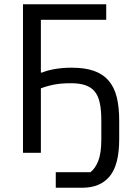

<svg xmlns="http://www.w3.org/2000/svg" viewBox="-20 -718 640 902"><path d="M242 91H405Q428 73 442 37Q456 1 456 -64V-152Q456 -200 449 -233.5Q442 -267 425.5 -287.5Q409 -308 381.5 -317.5Q354 -327 314 -327Q269 -327 236.5 -321Q204 -315 172 -303V0H88V-698H479V-625H172V-377H177Q204 -388 239.5 -394Q275 -400 317 -400Q379 -400 421.5 -385Q464 -370 490.5 -339Q517 -308 528.5 -261.5Q540 -215 540 -152V-64Q540 56 495.5 110Q451 164 367 164H242Z"/></svg>

Font: PlemolJP35 Console
Style: Regular
Weight: 400
Version: v2.0.3; ttfautohint (v1.8.4.7-5d5b-dirty) -l 6 -r 45 -G 200 